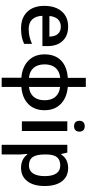

<svg xmlns="http://www.w3.org/2000/svg" viewBox="601 -1401 1040 2282"><g transform="rotate(90 1121.0 -260.0)"><path d="M317.9 9.8Q191.9 9.8 120.8 -63.7Q49.8 -137.2 49.8 -266.1Q49.8 -398.4 115.7 -474.1Q181.6 -549.8 296.9 -549.8Q403.8 -549.8 465.8 -484.9Q527.8 -419.9 527.8 -306.2V-244.1H168Q170.4 -165.5 210.4 -123.3Q250.5 -81.1 323.2 -81.1Q371.1 -81.1 412.4 -90.1Q453.6 -99.1 501 -120.1V-26.9Q459 -6.8 416 1.5Q373 9.8 317.9 9.8ZM296.9 -462.9Q242.2 -462.9 209.2 -428.2Q176.3 -393.6 169.9 -327.1H415Q414.1 -394 382.8 -428.5Q351.6 -462.9 296.9 -462.9Z M1290 -270Q1290 -148.4 1216.6 -76.2Q1143.1 -3.9 1013.2 5.9V240.2H904.3V5.9Q775.9 -3.9 700.9 -77.4Q626 -150.9 626 -270Q626 -393.6 698.7 -465.1Q771.5 -536.6 905.3 -545.9V-759.8H1013.2V-545.9Q1143.1 -534.2 1216.6 -461.4Q1290 -388.7 1290 -270ZM745.1 -270Q745.1 -189.9 785.2 -141.1Q825.2 -92.3 905.3 -84V-456.1Q824.7 -446.8 784.9 -398.4Q745.1 -350.1 745.1 -270ZM1171.4 -270Q1171.4 -349.1 1131.6 -397Q1091.8 -444.8 1013.2 -454.1V-84Q1092.8 -93.3 1132.1 -141.8Q1171.4 -190.4 1171.4 -270Z M1537.1 0H1422.4V-540H1537.1ZM1415.5 -683.1Q1415.5 -713.9 1432.4 -730.5Q1449.2 -747.1 1480.5 -747.1Q1510.7 -747.1 1527.6 -730.5Q1544.4 -713.9 1544.4 -683.1Q1544.4 -653.8 1527.6 -637Q1510.7 -620.1 1480.5 -620.1Q1449.2 -620.1 1432.4 -637Q1415.5 -653.8 1415.5 -683.1Z M1975.1 9.8Q1872.6 9.8 1815.9 -64H1809.1Q1815.9 4.4 1815.9 19V240.2H1701.2V-540H1793.9Q1797.9 -524.9 1810.1 -467.8H1815.9Q1869.6 -549.8 1977.1 -549.8Q2078.1 -549.8 2134.5 -476.6Q2190.9 -403.3 2190.9 -271Q2190.9 -138.7 2133.5 -64.5Q2076.2 9.8 1975.1 9.8ZM1947.3 -456.1Q1878.9 -456.1 1847.4 -416Q1815.9 -376 1815.9 -288.1V-271Q1815.9 -172.4 1847.2 -128.2Q1878.4 -84 1949.2 -84Q2008.8 -84 2041 -132.8Q2073.2 -181.6 2073.2 -272Q2073.2 -362.8 2041.3 -409.4Q2009.3 -456.1 1947.3 -456.1Z"/></g></svg>

Font: JBL Sans
Style: Semibold
Weight: 600
Version: Version 1.10